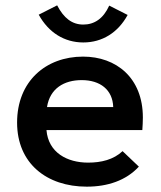

<svg xmlns="http://www.w3.org/2000/svg" viewBox="-20 -688 603 719"><path d="M389 -667C367 -618 333 -596 292 -596C250 -596 219 -620 194 -668L125 -633C162 -566 221 -529 292 -529C363 -529 422 -566 458 -632ZM305 11C383 11 452 -12 500 -64L439 -122C405 -90 359 -79 310 -79C232 -79 161 -116 154 -201H513C514 -214 515 -234 515 -248C515 -397 415 -476 291 -476C152 -476 44 -384 44 -229C44 -76 155 11 305 11ZM156 -287C167 -357 220 -388 286 -388C355 -388 402 -352 404 -287Z"/></svg>

Font: Inconsolata SemiExpanded
Style: Bold
Weight: 700
Width: 6
Monospace: yes
Designer: Raph Levien, Cyreal, Brenton Simpson
Foundry: Raph Levien, Cyreal, Google
Version: Version 3.100